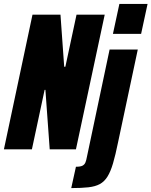

<svg xmlns="http://www.w3.org/2000/svg" viewBox="-35 -763 774 981"><path d="M-15 0 131 -688H274L293 -422H299L356 -688H500L353 0H219L197 -304H193L128 0ZM542 -590 575 -743H719L686 -590ZM329 198 353 89Q376 89 386.5 83.5Q397 78 401.5 67Q406 56 409 39L525 -510H669L568 -35Q555 29 542.5 71.5Q530 114 514 139.5Q498 165 475 177.5Q452 190 416.5 194Q381 198 329 198Z"/></svg>

Font: Saira Condensed Black
Style: Italic
Weight: 900
Width: 3
Italic angle: -12°
Designer: Hector Gatti with collaboration of the Omnibus-Type team
Foundry: Omnibus-Type
Version: Version 1.101